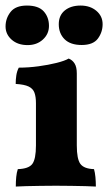

<svg xmlns="http://www.w3.org/2000/svg" viewBox="-24 -682 404 705"><path d="M34 3Q34 -16 35.6 -32.3Q37.2 -48.6 41.4 -61Q81.4 -62.2 94.7 -80.1Q108 -98 108 -148V-303.4Q108 -326.4 102.6 -341.5Q97.2 -356.6 81.2 -364.3Q65.2 -372 33.6 -373.8Q33.6 -389.6 35.9 -405.2Q38.2 -420.8 45 -433.6Q80.4 -433.6 117.3 -438.6Q154.2 -443.6 184 -451.1Q213.8 -458.6 228.2 -467Q242 -461.6 250 -448.7Q258 -435.8 258 -412.6V-148Q258 -98 271.2 -80.1Q284.4 -62.2 321.2 -61Q324.8 -48.6 326.4 -31.7Q328 -14.8 328 3Q314 2 290.2 1.5Q266.4 1 238.2 0.5Q210 0 181.4 0Q152.8 0 124.2 0.5Q95.6 1 71.8 1.5Q48 2 34 3ZM77.4 -516.4Q41.2 -516.4 18.8 -536.3Q-3.6 -556.2 -3.6 -584.8Q-3.6 -614.6 14.8 -638.1Q33.2 -661.6 74.8 -661.6Q117.4 -661.6 136.6 -640.2Q155.8 -618.8 155.8 -586.8Q155.8 -557.2 133.5 -536.8Q111.2 -516.4 77.4 -516.4ZM276 -516.8Q234.4 -516.8 213.1 -538Q191.8 -559.2 191.8 -593.2Q191.8 -625.6 213.9 -643.6Q236 -661.6 271.8 -661.6Q307 -661.6 329.9 -642.2Q352.8 -622.8 352.8 -593.2Q352.8 -563.8 335.4 -540.3Q318 -516.8 276 -516.8Z"/></svg>

Font: Vollkorn
Style: Regular
Weight: 400
Designer: Friedrich Althausen
Foundry: Friedrich Althausen
Version: Version 4.104